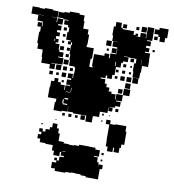

<svg xmlns="http://www.w3.org/2000/svg" viewBox="-99 -597 803 888"><g transform="rotate(10 303.0 -153.0)"><path d="M532 -397H557V-368H558V-334H530V-302H527V-275H495V-302H492V-340H499V-361H491V-362H462V-364H440V-362H462V-340H440V-332H433V-309H412V-270H402V-250H380V-262H373V-249H351V-244H374V-224H384V-209H399V-193H392V-192H412V-183H433V-160H436V-186H466V-156H440V-152H462V-130H440V-122H415V-120H430V-102H412V-117H410V-92H375V-67H348V-64H346V-36H316V-63H253V-67H227V-90H226V-66H200V-62H162V-100H166V-116H126V-166H128V-194H142V-210H160V-194H174V-184H194V-163H197V-185H218V-189H199V-213H218V-220H200V-242H222V-224H225V-247H227V-273H223V-277H197V-304H194V-330H190V-372H193V-385H188V-374H174V-388H185V-393H163V-429H168V-451H161V-461H141V-481H158V-484H134V-488H108V-514H134V-518H158V-524H204V-518H228V-492H232V-457H257V-434H264V-388H262V-376H296V-326H290V-288H307V-292H302V-350H350V-362H372V-343H376V-366H402V-370H404V-392H402V-399H379V-423H402V-424H374V-450H370V-492H378V-514H404V-492H412V-486H466V-469H475V-477H487V-465H479V-464H498V-484H524V-463H526V-516H556V-456H533V-452H552V-430H533V-420H550V-402H532ZM580 -522H622V-480H613V-459H589V-480H580V-490H560V-512H580ZM105 -465H108V-484H134V-458H115V-452H132V-430H115V-420H130V-402H115V-389H129V-373H118V-367H137V-341H141V-332H162V-310H141V-306H166V-276H137V-275H114V-273H133V-249H109V-268H68V-295H65V-324H64V-329H39V-354H34V-408H38V-431H21V-451H41V-434H44V-452H42V-457H17V-484H-16V-518H18V-516H42V-520H80V-516H106V-486H80V-485H105ZM499 -513H523V-489H499ZM412 -510H430V-492H412ZM474 -508H488V-494H474ZM42 -485V-486H18V-485ZM579 -463H563V-479H579ZM144 -448H158V-434H144ZM349 -423H373V-399H349ZM145 -417H157V-405H145ZM576 -406H566V-416H576ZM380 -370V-392H402V-370ZM113 -387H110V-378H113ZM156 -386V-376H146V-386ZM366 -386V-376H356V-386ZM524 -361H523V-340H524ZM160 -342H142V-360H160ZM473 -359H489V-343H473ZM174 -358H188V-344H174ZM406 -312H409V-332H406ZM188 -314H174V-328H188ZM444 -328H458V-314H444ZM477 -317V-325H485V-317ZM192 -280H170V-302H192ZM458 -284H444V-298H458ZM415 -297H427V-285H415ZM486 -286H476V-296H486ZM524 -248H498V-274H524ZM139 -273H163V-249H139ZM492 -250H470V-272H492ZM441 -271H461V-251H441ZM172 -252V-270H190V-252ZM204 -254V-268H218V-254ZM427 -255H415V-267H427ZM493 -219H469V-243H493ZM171 -241H191V-221H171ZM113 -239H129V-223H113ZM157 -237V-225H145V-237ZM466 -216H496V-186H466ZM461 -191H441V-211H461ZM186 -206V-196H176V-206ZM225 -158H227V-178H225ZM203 -155H224V-157H203ZM220 -127H203V-121H220ZM196 -119V-100H200V-96H220V-101H201V-119ZM444 -118H458V-104H444ZM387 -85H395V-77H387ZM419 -79V-83H423V-79ZM291 -61H311V-41H291ZM455 -47H507V-22H512V40H499V57H493V81H469V61H464V82H438V61H429V32H428V-41H411V-61H431V-44H455ZM234 -58H248V-44H234ZM205 -57H217V-45H205ZM265 -45V-57H277V-45ZM394 -54V-48H388V-54ZM179 -19V-23H183V-19ZM410 160H411V149H431V169H420V218H362V213H337V209H311V208H292V210H266V214H216V203H197V175H216V165H205V153H217V164H227V145H246V139H231V123H225V143H197V123H187V98H152V95H125V79H111V59H125V47H113V31H129V43H142V30H160V18H170V-2H192V18H202V40H210V75H235V81H259V83H283V81H307V75H355V76H384V84H406V114H384V118H402V140H410ZM124 6V12H118V6ZM416 94H426V104H416ZM250 119V117H235V119ZM425 125V133H417V125Z"/></g></svg>

Font: Rubik-Storm
Style: Regular
Weight: 400
Designer: NaN (generative design), Hubert & Fischer (Rubik source font outlines)
Foundry: NaN, Hubert & Fischer
Version: Version 1.000